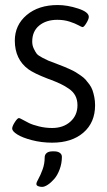

<svg xmlns="http://www.w3.org/2000/svg" viewBox="-20 -554 418 752"><path d="M184.3 4.8Q142.7 4.8 105.2 -5Q67.8 -14.7 47.8 -27.3Q27.7 -40 27.7 -50.3Q27.7 -59.5 38 -75.5Q48.4 -91.6 54.3 -91.6Q57.1 -91.6 68.2 -85.4Q79.3 -79.3 93.5 -72.1Q107.8 -65 132.8 -58.9Q157.7 -52.7 184.3 -52.7Q227.9 -52.7 255.6 -77.5Q283.4 -102.3 283.4 -141.9Q283.4 -162.9 275.1 -179Q266.7 -195 249.5 -206.7Q232.3 -218.4 216.6 -225.7Q201 -233.1 175.2 -243Q171.6 -244.2 169.6 -244.9H169.2L168.8 -245.3H168.5L168.1 -245.7H167.7H167.3L166.5 -246.1Q113 -266.7 90.8 -283Q38.4 -321.8 38 -394.4Q38 -455.8 84.4 -495Q130.8 -534.3 206.1 -534.3Q243.8 -534.3 285.8 -520.6Q327.8 -506.9 327.8 -487.9Q327.8 -479.2 318.3 -463.5Q308.8 -447.9 303.6 -447.9Q300 -447.9 287.4 -455Q274.7 -462.1 252.7 -469.3Q230.7 -476.4 204.5 -476.4Q160.9 -476.4 133.6 -454Q106.2 -431.6 106.2 -391.2Q106.2 -376.1 112.2 -363.7Q118.1 -351.2 123.5 -344Q128.8 -336.9 146.3 -327.8Q163.7 -318.7 169.8 -316.3Q176 -313.9 200.2 -304.8Q206.1 -302.4 209.3 -301.2Q223.9 -295.7 232.1 -292.3Q240.2 -288.9 254.3 -282.6Q268.3 -276.3 276.7 -271.1Q285 -266 296.5 -258Q308 -250.1 315.1 -242.2Q322.2 -234.2 330.2 -223.3Q338.1 -212.4 342.3 -200.6Q346.4 -188.7 349.4 -173.6Q352.4 -158.5 352.4 -141.9Q352.4 -74.1 306.8 -34.7Q261.2 4.8 184.3 4.8ZM144.7 178Q136.7 178 129.6 175.2Q122.5 172.4 122.5 166.5Q122.5 160.5 130.6 146.3Q138.7 132 146.8 109.8Q155 87.6 155 62.6Q155 51.9 162.7 45.4Q170.4 38.8 185.1 38.8H192.2Q206.1 38.8 214.2 44.6Q222.4 50.3 222.4 60.2Q222.4 85.6 213.8 108.8Q205.3 132 192.8 146.5Q180.3 160.9 167.5 169.4Q154.6 178 144.7 178Z"/></svg>

Font: Jaldi
Style: Regular
Weight: 400
Designer: Pablo Cosgaya and Nicolas Silva
Foundry: Omnibus-Type
Version: Version 1.001;PS 001.001;hotconv 1.0.70;makeotf.lib2.5.58329